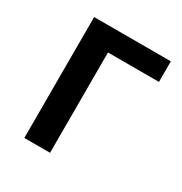

<svg xmlns="http://www.w3.org/2000/svg" viewBox="-129 -586 675 711"><g transform="rotate(30 209.0 -230.5)"><path d="M182 -401V28H72V-489H400V-401Z"/></g></svg>

Font: Gmarket Sans TTF Medium
Style: Regular
Weight: 500
Designer: Creative Director : Sungho Lee; Art Director : Kiwoong Choi; Project Manager : Sori Yang, Jongwook Yoon; Font Designer :
Foundry: Sandoll Inc.
Version: Version 1.000;hotconv 1.0.109;makeotfexe 2.5.65596